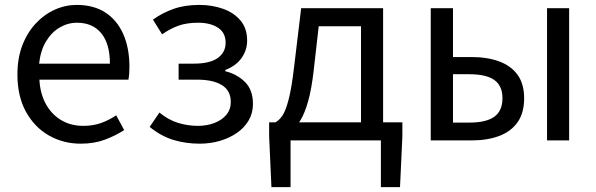

<svg xmlns="http://www.w3.org/2000/svg" viewBox="-20 -577 2451 789"><path d="M311.7 13.4Q239.5 13.4 180.4 -20.6Q121.3 -54.6 86.4 -118.2Q51.6 -181.9 51.6 -271Q51.6 -337.5 71.6 -390.1Q91.7 -442.7 126.5 -480.1Q161.4 -517.6 205 -537.2Q248.6 -556.8 295.4 -556.8Q364.6 -556.8 412.8 -525.7Q461 -494.5 486.4 -437.1Q511.9 -379.7 511.9 -301.7Q511.9 -287.4 510.9 -274.1Q510 -260.7 507.6 -249.7H141.9Q145 -192.4 168.3 -149.8Q191.7 -107.2 231.1 -83.5Q270.4 -59.8 322.3 -59.8Q361.8 -59.8 394.5 -71.2Q427.1 -82.7 457.5 -103.1L490.3 -42.5Q454.8 -19.4 411 -3Q367.2 13.4 311.7 13.4ZM140.7 -315.5H431.7Q431.7 -397.1 396.2 -440.3Q360.8 -483.6 296.5 -483.6Q258.5 -483.6 225.1 -463.9Q191.7 -444.3 169.2 -406.9Q146.7 -369.6 140.7 -315.5Z M800.5 13.4Q744.3 13.4 693.7 -1.6Q643 -16.7 595 -55.4L635.1 -114.4Q672.1 -84.1 712.1 -71.9Q752.1 -59.8 792.9 -59.8Q830.8 -59.8 861.4 -71.7Q892.1 -83.5 910.2 -105.4Q928.4 -127.2 928.4 -157.8Q928.4 -204.3 892.3 -227Q856.1 -249.7 789.5 -249.7H714V-315.5H776.8Q842.1 -315.5 874.6 -338.6Q907.2 -361.8 907.2 -401.4Q907.2 -442.7 875.7 -463.2Q844.2 -483.6 794.4 -483.6Q746.9 -483.6 713 -471.3Q679.2 -459.1 646.2 -436L608.6 -496.3Q647.1 -524.3 693.4 -540.5Q739.7 -556.8 799.1 -556.8Q852 -556.8 896.7 -540.8Q941.5 -524.8 968.5 -492.5Q995.6 -460.1 995.6 -410.5Q995.6 -371 972.5 -338.4Q949.4 -305.9 905.6 -289.4V-284.4Q953.8 -272.6 986.6 -240.2Q1019.5 -207.8 1019.5 -149.6Q1019.5 -112.1 1001.7 -81.9Q984 -51.8 953.4 -30.7Q922.8 -9.6 883.5 1.9Q844.2 13.4 800.5 13.4Z M1174 0V192.1H1095.4L1086 -16.5V-74.3H1633.5V-16.5L1623.8 192.1H1545.2V0ZM1463.5 -27.6V-469H1289.7L1268.8 -285.3Q1260.2 -210 1246.1 -160.5Q1232.1 -111 1214.1 -81.9Q1196.2 -52.8 1175.6 -39.1Q1155 -25.4 1133.5 -20.8L1112 -74.3Q1127.8 -83 1141 -102.5Q1154.1 -122 1166.2 -168.5Q1178.4 -214.9 1188.6 -302.5L1217.6 -543.4H1554.3V-27.6Z M1750.1 0V-543.4H1841.5V-342.6H1917.8Q1982.5 -342.6 2031.2 -324.7Q2079.9 -306.8 2106.9 -269.5Q2133.9 -232.2 2133.9 -173Q2133.9 -113 2106.9 -74.7Q2079.9 -36.4 2031.2 -18.2Q1982.5 0 1917.8 0ZM1841.5 -73.2H1908.3Q1977.6 -73.2 2011.2 -97.2Q2044.8 -121.3 2044.8 -173.4Q2044.8 -224.7 2011.2 -248.4Q1977.6 -272 1908.3 -272H1841.5ZM2228 0V-543.4H2318.8V0Z"/></svg>

Font: Noto Sans JP
Style: Regular
Weight: 100
Designer: Ryoko NISHIZUKA 西塚涼子 (kana, bopomofo & ideographs); Paul D. Hunt (Latin, Greek & Cyrillic); Sandoll Communications 산돌커뮤니
Foundry: Adobe
Version: Version 2.004;hotconv 1.0.118;makeotfexe 2.5.65603